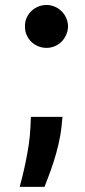

<svg xmlns="http://www.w3.org/2000/svg" viewBox="-20 -562 335 760"><path d="M58.2 177.6Q62.1 162.3 68.5 136.7Q74.9 111.2 81.5 79.5Q88.1 47.9 93.6 12.1Q99.1 -23.8 100.5 -59.7L102.3 -99.4H227.3L223.4 -60.4Q219.8 -25.6 211.3 10.1Q202.8 45.8 192.5 77.8Q182.2 109.7 172.2 135.8Q162.3 161.9 156.2 177.6ZM78.8 -457.7Q78.5 -475.5 85.2 -490.9Q92 -506.4 103.7 -517.8Q115.4 -529.1 131 -535.7Q146.7 -542.3 164.1 -542.3Q181.8 -542.3 197.1 -535.5Q212.4 -528.8 223.9 -517.4Q235.4 -506 242.2 -490.6Q248.9 -475.1 249.3 -457.7Q248.9 -440.3 242.2 -424.7Q235.4 -409.1 224.1 -397.5Q212.7 -386 197.3 -379.3Q181.8 -372.5 164.1 -372.5Q146.3 -372.5 130.7 -379.1Q115.1 -385.7 103.3 -397.2Q91.6 -408.7 85 -424.4Q78.5 -440 78.8 -457.7Z"/></svg>

Font: Inter P
Style: Bold
Weight: 700
Designer: Rasmus Andersson
Foundry: rsms
Version: Version 3.018;git-588b23468